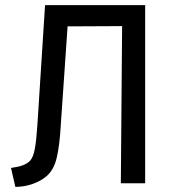

<svg xmlns="http://www.w3.org/2000/svg" viewBox="-20 -716 689 750"><path d="M40 14 23 -60Q37 -62 48.5 -64.5Q60 -67 68 -70Q88 -77 99 -90Q110 -103 116 -134.5Q122 -166 126 -227L156 -696H547V0H452L457 -614L244 -613L217 -221Q213 -150 202 -101.5Q191 -53 162 -28Q140 -9 107.5 2.5Q75 14 40 14Z"/></svg>

Font: Ruda Medium
Style: Regular
Weight: 500
Version: Version 2.001